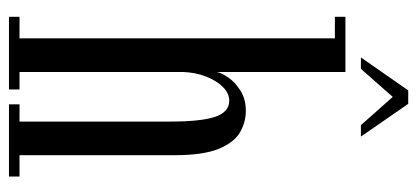

<svg xmlns="http://www.w3.org/2000/svg" viewBox="-271 -659 930 428"><g transform="rotate(90 194.0 -445.0)"><path d="M17.5 0V-23.5H65.5V-726.5H17.5V-750H140.5V-463Q142 -473 152.5 -488.5Q163 -504 182 -516Q201 -528 227 -528Q252.5 -528 275 -515Q297.5 -502 311.8 -467.5Q326 -433 326 -368V-23.5H373.5V0H212.5V-23.5H251V-358.5Q251 -429 240.2 -460Q229.5 -491 204.5 -491Q187.5 -491 173.2 -476.2Q159 -461.5 150.2 -438.2Q141.5 -415 140.5 -388.5V-23.5H179.5V0ZM108 -784.5 181.5 -890H211.5L284.5 -784.5H259L196 -855.5L133.5 -784.5Z"/></g></svg>

Font: Imbue 48pt
Style: Regular
Weight: 400
Designer: Tyler Finck
Foundry: Etcetera Type Company
Version: Version 1.102